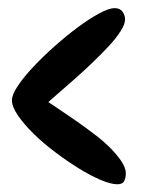

<svg xmlns="http://www.w3.org/2000/svg" viewBox="-20 -490 364 479"><path d="M293.9 -57.6Q293.9 -46.9 290 -38.6Q286.1 -30.3 272.5 -30.3Q256.8 -30.3 231.4 -41Q206.1 -51.8 176.8 -69.8Q147.5 -87.9 117.7 -110.4Q87.9 -132.8 64 -156.2Q40 -179.7 24.9 -201.7Q9.8 -223.6 9.8 -240.2Q9.8 -253.9 24.9 -276.4Q40 -298.8 64 -324.2Q87.9 -349.6 117.2 -375.5Q146.5 -401.4 174.8 -422.4Q203.1 -443.4 227.5 -456.5Q252 -469.7 265.6 -469.7Q279.3 -469.7 285.6 -460.9Q292 -452.1 292 -441.4Q292 -429.7 280.8 -412.1Q269.5 -394.5 251.5 -375Q233.4 -355.5 211.4 -334.5Q189.5 -313.5 168 -294.4Q146.5 -275.4 128.4 -259.8Q110.4 -244.1 100.6 -235.4Q112.3 -227.5 131.3 -214.8Q150.4 -202.1 171.9 -187Q193.4 -171.9 215.3 -155.3Q237.3 -138.7 254.4 -121.6Q271.5 -104.5 282.7 -87.9Q293.9 -71.3 293.9 -57.6Z"/></svg>

Font: Chewy
Style: Regular
Weight: 400
Designer: Squid
Foundry: Font Diner, Inc DBA Sideshow
Version: Version 1.000